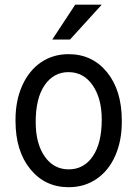

<svg xmlns="http://www.w3.org/2000/svg" viewBox="-20 -779 581 809"><path d="M45.4 -275.4Q45.4 -355 73.7 -418.5Q102.1 -481.9 152.8 -516.4Q203.6 -550.8 268.6 -550.8Q369.1 -550.8 431.2 -474.4Q493.2 -397.9 493.2 -271V-264.6Q493.2 -185.5 465.6 -122.8Q438 -60.1 387 -25.1Q335.9 9.8 269.5 9.8Q169.4 9.8 107.4 -66.7Q45.4 -143.1 45.4 -269ZM130.4 -264.6Q130.4 -174.3 168.2 -119.9Q206.1 -65.4 269.5 -65.4Q333.5 -65.4 371.1 -120.6Q408.7 -175.8 408.7 -275.4Q408.7 -364.3 370.4 -419.7Q332 -475.1 268.6 -475.1Q206.5 -475.1 168.5 -420.7Q130.4 -366.2 130.4 -264.6ZM296.9 -759.3H408.7L274.9 -612.3H200.2Z"/></svg>

Font: Hopone
Style: Regular
Weight: 400
Foundry: SIL International (SIL)
Version: Version 1.00 September 3, 2015, initial release